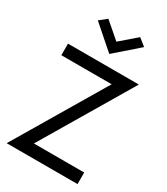

<svg xmlns="http://www.w3.org/2000/svg" viewBox="-228 -1050 1002 1150"><g transform="rotate(30 272.5 -475.0)"><path d="M35 -620V-700H525L157 -80H505V0H15L383 -620ZM280 -855 390 -950 440 -910 280 -770 120 -910 170 -950Z"/></g></svg>

Font: jost-mod-400
Style: Regular
Weight: 400
Version: Version 3.200; ttfautohint (v0.97) -l 8 -r 50 -G 200 -x 14 -